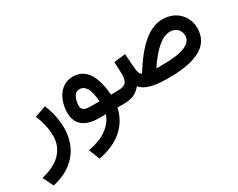

<svg xmlns="http://www.w3.org/2000/svg" viewBox="-107 -787 1776 1435"><g transform="rotate(-30 781.5 -69.0)"><path d="M264.2 -279.3Q286.6 -228 297.6 -173.1Q308.6 -118.2 308.6 -64.9Q308.6 10.7 278.8 78.1Q249 145.5 186.5 194.8Q124 244.1 25.4 266.1L-19 175.8Q99.6 147 153.8 86.2Q208 25.4 208 -57.1Q208 -147.5 166.5 -244.6Z M555.2 -367.2Q715.8 -367.2 735.8 -107.4H784.2V0H729Q707.5 103 630.4 171.1Q553.2 239.3 422.4 264.2L386.2 170.4Q487.3 151.4 547.9 106.7Q608.4 62 629.9 0H572.3Q481 0 432.9 -38.6Q384.8 -77.1 384.8 -154.3Q384.8 -191.4 395 -229Q405.3 -266.6 426 -297.9Q446.8 -329.1 479 -348.1Q511.2 -367.2 555.2 -367.2ZM636.7 -107.4Q630.4 -190.9 608.6 -226.1Q586.9 -261.2 550.8 -261.2Q525.9 -261.2 511.5 -243.4Q497.1 -225.6 491 -201.2Q484.9 -176.8 484.9 -156.7Q484.9 -130.4 501.7 -118.9Q518.6 -107.4 567.4 -107.4Z M1015.6 -127.4Q1098.1 -263.2 1180.9 -333.5Q1263.7 -403.8 1348.1 -403.8Q1405.3 -403.8 1449.5 -379.4Q1493.7 -355 1518.8 -312.5Q1543.9 -270 1543.9 -215.8Q1543.5 -106.4 1451.2 -53.2Q1358.9 0 1182.6 0H1157.7Q985.4 0 934.6 -65.4Q908.2 -32.2 873.8 -16.1Q839.4 0 784.2 0H764.6L765.1 -107.4H784.2Q845.7 -107.4 864.5 -128.7Q883.3 -149.9 883.3 -199.2Q883.3 -223.1 881.8 -252Q880.4 -280.8 878.9 -305.7L978 -317.4L987.8 -187Q991.7 -137.2 1015.6 -127.4ZM1180.7 -107.9Q1314.5 -107.9 1376 -135Q1437.5 -162.1 1437.5 -211.4Q1437.5 -247.6 1414.1 -271.5Q1390.6 -295.4 1352.1 -295.4Q1251.5 -295.4 1127 -107.4Z"/></g></svg>

Font: Vazir Medium FD-WOL
Style: Medium-FD-WOL
Weight: 500
Designer: Saber Rastikerdar
Foundry: Saber Rastikerdar
Version: Version 30.0.0